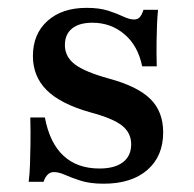

<svg xmlns="http://www.w3.org/2000/svg" viewBox="-20 -447 484 479"><path d="M238.7 11.3Q204 11.3 180.6 3.6Q157.3 -4 141.9 -10.9Q126.6 -17.7 114.5 -17.7Q96.8 -17.7 88.7 6.5H51.6Q54 -13.7 54.8 -35.9Q55.6 -58.1 56 -87.1Q56.5 -116.1 55.6 -154H91.9Q104 -90.3 138.3 -58.5Q172.6 -26.6 228.2 -26.6Q266.1 -26.6 286.7 -42.3Q307.3 -58.1 307.3 -87.1Q307.3 -115.3 284.7 -133.5Q262.1 -151.6 204.8 -166.9Q130.6 -187.9 96.4 -222.2Q62.1 -256.5 62.1 -307.3Q62.1 -362.1 98.4 -394.8Q134.7 -427.4 196 -427.4Q228.2 -427.4 250.4 -420.2Q272.6 -412.9 287.9 -405.6Q303.2 -398.4 314.5 -398.4Q323.4 -398.4 328.6 -404Q333.9 -409.7 337.9 -422.6H374.2Q372.6 -405.6 371.8 -387.1Q371 -368.5 370.6 -343.5Q370.2 -318.5 371 -281.5H334.7Q324.2 -333.1 290.3 -361.7Q256.5 -390.3 210.5 -390.3Q177.4 -390.3 159.7 -375.8Q141.9 -361.3 141.9 -334.7Q141.9 -305.6 166.5 -286.7Q191.1 -267.7 252.4 -250.8Q323.4 -231.5 355.2 -200Q387.1 -168.5 387.1 -116.9Q387.1 -57.3 347.6 -23Q308.1 11.3 238.7 11.3Z"/></svg>

Font: Playfair 9pt SemiBold
Style: Regular
Weight: 600
Designer: Claus Eggers Sørensen
Foundry: Claus Eggers Sørensen
Version: Version 2.001;gftools[0.9.30]